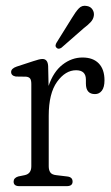

<svg xmlns="http://www.w3.org/2000/svg" viewBox="-20 -636 380 656"><path d="M144.5 -410.5 146 -342.5Q162.5 -391 193.8 -415.2Q225 -439.5 262 -439.5Q298 -439.5 317.5 -419.2Q337 -399 337 -361.5Q337 -338 328 -326.2Q319 -314.5 304.5 -314.5Q273.5 -314.5 273.5 -350.5V-364Q273.5 -396 240 -396Q203.5 -396 175 -356.5Q146.5 -317 146.5 -240.5V-68Q146.5 -54.5 152 -46.8Q157.5 -39 172.5 -37.5L210 -33Q228 -31 228 -15.5Q228 0 208 0H46Q26.5 0 26.5 -15.5Q26.5 -28 42 -33L64 -37.5Q87 -42 87 -68V-349Q87 -362 83 -367.5Q79 -373 69 -374L34 -374.5Q18 -377.5 18 -390Q18 -402 37 -408.5L93.5 -427Q115.5 -434.5 125 -434.5Q143 -434.5 144.5 -410.5ZM226 -575Q238.5 -596 249.5 -607.5Q260.5 -619 277 -615.5Q289.5 -613.5 296 -603.5Q302.5 -593.5 300.5 -581.5Q298.5 -569.5 289.2 -559.8Q280 -550 266 -539.5L190 -473Q179.5 -466 173 -473Q169 -477 170 -482Q171 -487 174 -491.5Z"/></svg>

Font: Fraunces 144pt SuperSoft Light
Style: Regular
Weight: 300
Version: Version 1.000;[0bf87f6ff]